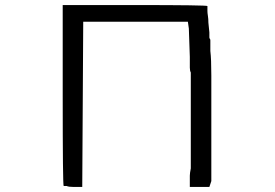

<svg xmlns="http://www.w3.org/2000/svg" viewBox="-20 -739 1099 767"><path d="M230.5 -718.8H519.5Q808.6 -718.8 808.6 -714.8V-695.3Q808.6 -687.5 810.5 -675.8Q812.5 -664.1 812.5 -648.4L816.4 -609.4V-613.3V-593.8V-589.8Q816.4 -585.9 818.4 -584Q820.3 -582 820.3 -578.1V-558.6V-535.2Q824.2 -503.9 824.2 -437.5Q824.2 -371.1 824.2 -269.5V-15.6L816.4 7.8H738.3V3.9V-23.4Q738.3 -27.3 738.3 -37.1Q738.3 -46.9 742.2 -66.4V-74.2V-82V-97.7V-132.8V-316.4V-449.2Q738.3 -457 738.3 -468.8V-511.7L734.4 -625L730.5 -652.3H312.5V-656.2L308.6 3.9V7.8H273.4Q253.9 7.8 246.1 3.9H234.4Q230.5 3.9 230.5 -359.4Z"/></svg>

Font: 和音 by 宁静之雨，公众号njzyshare
Style: Regular
Weight: 400
Designer: Steve Matteson
Foundry: Ascender Corporation
Version: Version 6.00;June 8, 2018;FontCreator 11.0.0.2388 32-bit